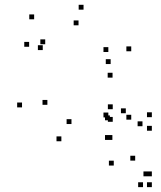

<svg xmlns="http://www.w3.org/2000/svg" viewBox="-20 -559 660 789"><path d="M604 210V190H584V210ZM604 165.5V145.5H584V165.5ZM589.5 165.5V145.5H569.5V165.5ZM535.5 101V81H515.5V101ZM604 -21.8V-41.8H584V-21.8ZM565.5 -40.3V-60.3H545.5V-40.3ZM447.5 121.3V101.3H427.5V121.3ZM567.7 210V190H547.7V210ZM441.8 16V-4H421.8V16ZM604 -21.8V-41.8H584V-21.8ZM604 -77.5V-97.5H584V-77.5ZM497 -93.7V-113.7H477V-93.7ZM519.3 -67.3V-87.3H499.3V-67.3ZM519.3 -348.3V-368.3H499.3V-348.3ZM323.3 -519.3V-539.3H303.3V-519.3ZM120.3 -479.7V-499.7H100.3V-479.7ZM99.7 -366.8V-386.8H79.7V-366.8ZM155.7 -353.2V-373.2H135.7V-353.2ZM165.8 -377.2V-397.2H145.8V-377.2ZM302.7 -455V-475H282.7V-455ZM425.2 -345.3V-365.3H405.2V-345.3ZM425.2 -76.5V-96.5H405.2V-76.5ZM431.5 -64.7V-84.7H411.5V-64.7ZM431.5 16V-4H411.5V16ZM443.3 -58.5V-78.5H423.3V-58.5ZM443.3 -110.2V-130.2H423.3V-110.2ZM273.7 -49.3V-69.3H253.7V-49.3ZM174.7 -128.3V-148.3H154.7V-128.3ZM442.5 -240V-260H422.5V-240ZM434.7 -295.8V-315.8H414.7V-295.8ZM70.5 -117.7V-137.7H50.5V-117.7ZM232.2 21.5V1.5H212.2V21.5Z"/></svg>

Font: Monaspace Xenon Dots Var
Style: Regular
Weight: 400
Designer: Riley Cran and the Lettermatic Team
Version: Version 1.100 (Monaspace Xenon Dots)